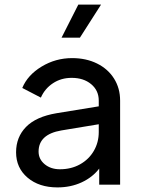

<svg xmlns="http://www.w3.org/2000/svg" viewBox="-20 -804 615 836"><path d="M50 -141Q50 -207 93.5 -251.5Q137 -296 226 -311L410 -341V-366Q410 -410 377 -437.5Q344 -465 292 -465Q246 -465 210.5 -441.5Q175 -418 158 -379L77 -421Q100 -477 161 -514Q222 -551 294 -551Q355 -551 402.5 -527.5Q450 -504 476.5 -462Q503 -420 503 -366V0H412V-70Q383 -32 335.5 -10Q288 12 230 12Q150 12 100 -30.5Q50 -73 50 -141ZM241 -67Q290 -67 328.5 -88.5Q367 -110 388.5 -147Q410 -184 410 -229V-263L247 -236Q148 -219 148 -144Q148 -111 174.5 -89Q201 -67 241 -67ZM321 -784H420L328 -640H248Z"/></svg>

Font: Eudoxus Sans Medium
Style: Regular
Weight: 500
Designer: Stijn de Vries
Foundry: tokotype
Version: Version 2.005